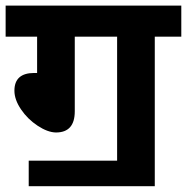

<svg xmlns="http://www.w3.org/2000/svg" viewBox="-20 -642 664 682"><path d="M245.6 -246.6Q245.6 -171.4 178.7 -171.4Q149.4 -171.9 113.8 -195.3Q78.1 -218.8 54.7 -253.4Q31.2 -288.1 31.2 -319.8Q31.2 -382.8 101.6 -382.8H111.8V-511.7H0V-622.1H624V-511.7H529.8V19.5H82V-71.3H396V-511.7H245.6Z"/></svg>

Font: NotoSans-Bold
Style: Bold
Weight: 700
Designer: Monotype Design team
Foundry: Monotype Imaging Inc.
Version: Version 1.04